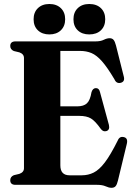

<svg xmlns="http://www.w3.org/2000/svg" viewBox="-20 -902 654 937"><path d="M30 -677.5Q30 -700 55.5 -700H446Q471 -700 486.5 -707.8Q502 -715.5 515 -715.5Q527.5 -715.5 534.2 -707.5Q541 -699.5 546 -680L584.5 -527Q590 -503.5 569.5 -498Q548 -492.5 538.5 -515Q504 -573 477.8 -602.8Q451.5 -632.5 426.5 -643Q401.5 -653.5 370.5 -653.5H274.5V-383H357Q388.5 -383 404.2 -397.8Q420 -412.5 426.5 -452Q432.5 -471.5 447.5 -472Q463.5 -472.5 468 -452.5L511.5 -292.5Q517 -268.5 500 -262.5Q483.5 -257 471.5 -273.5Q445 -311 424 -323.8Q403 -336.5 366.5 -336.5H274.5V-95Q274.5 -46.5 319.5 -46.5H379.5Q410.5 -46.5 437.2 -59.8Q464 -73 491.8 -109.5Q519.5 -146 554.5 -216Q563.5 -238 584 -233Q605.5 -228.5 599 -200.5L555.5 -20.5Q551 -1.5 544.2 6.5Q537.5 14.5 524 14.5Q511.5 14.5 495.5 7.2Q479.5 0 453.5 0H55.5Q30 0 30 -22.5Q30 -39.5 47.5 -47L74.5 -53.5Q97 -61.5 97 -81V-619Q97 -638.5 74.5 -646.5L47.5 -653Q30 -660.5 30 -677.5ZM221 -734Q186 -734 165 -754Q144 -774 144 -808Q144 -842 165 -862.2Q186 -882.5 221 -882.5Q256 -882.5 277 -862.2Q298 -842 298 -808Q298 -774.5 277 -754.2Q256 -734 221 -734ZM415.5 -734Q380.5 -734 359.5 -754Q338.5 -774 338.5 -808Q338.5 -842 359.5 -862.2Q380.5 -882.5 415.5 -882.5Q451.5 -882.5 472.5 -862.2Q493.5 -842 493.5 -808Q493.5 -774.5 472.5 -754.2Q451.5 -734 415.5 -734Z"/></svg>

Font: Fraunces 144pt Soft
Style: Bold
Weight: 700
Version: Version 1.000;[0bf87f6ff]